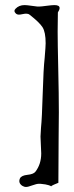

<svg xmlns="http://www.w3.org/2000/svg" viewBox="-20 -741 296 766"><path d="M214.8 -293Q214.8 -288.1 213.9 -191.4Q212.9 -94.7 212.9 -11.7Q202.1 -7.8 195.3 -4.4Q188.5 -1 186.5 0L184.6 2H183.6Q182.6 1 180.2 0Q177.7 -1 173.3 -2.4Q168.9 -3.9 160.6 -5.4Q152.3 -6.8 140.6 -7.8H135.7Q126 -7.8 108.9 -1.5Q91.8 4.9 84 4.9Q76.2 4.9 68.4 0Q51.8 -11.7 59.6 -29.3Q65.4 -41 89.4 -43.5Q113.3 -45.9 121.1 -55.7Q144.5 -85.9 144.5 -128.9Q144.5 -138.7 143.1 -160.6Q141.6 -182.6 141.6 -196.3Q141.6 -206.1 143.6 -231.4Q147.5 -268.6 150.4 -367.7Q153.3 -466.8 158.2 -509.8Q162.1 -556.6 162.1 -568.4Q162.1 -613.3 149.4 -632.8Q136.7 -652.3 97.7 -682.6Q92.8 -686.5 84 -686.5Q79.1 -686.5 69.8 -684.6Q60.5 -682.6 55.7 -682.6Q46.9 -682.6 42 -688.5Q33.2 -697.3 42 -706.1Q55.7 -720.7 78.1 -720.7Q86.9 -720.7 106.4 -717.8Q126 -714.8 129.9 -714.8H134.8Q143.6 -714.8 165.5 -717.8Q187.5 -720.7 197.3 -720.7Q217.8 -720.7 217.8 -709Q217.8 -702.1 210.9 -691.4Q210 -665 210 -615.2Q210 -570.3 212.4 -466.3Q214.8 -362.3 214.8 -293Z"/></svg>

Font: LPEducational
Style: Medium
Weight: 500
Designer: Based on Essays1743, by John Stracke, which says:

Based on the typeface in a 1743 English translation of the essays of 
Version: Version 001.204